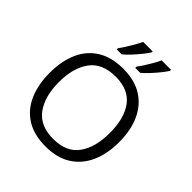

<svg xmlns="http://www.w3.org/2000/svg" viewBox="-252 -1108 1282 1282"><g transform="rotate(45 389.0 -467.5)"><path d="M716.8 -357.9Q716.8 -247.6 679.7 -165Q642.6 -82.5 569.8 -36.4Q497.1 9.8 389.6 9.8Q278.8 9.8 205.8 -36.6Q132.8 -83 96.9 -165.8Q61 -248.5 61 -358.9Q61 -468.3 97.2 -550.8Q133.3 -633.3 206.8 -679.2Q280.3 -725.1 391.1 -725.1Q497.1 -725.1 569.6 -679.7Q642.1 -634.3 679.4 -552Q716.8 -469.7 716.8 -357.9ZM148.4 -357.9Q148.4 -221.7 207.3 -141.8Q266.1 -62 389.6 -62Q513.7 -62 571.5 -141.6Q629.4 -221.2 629.4 -357.9Q629.4 -496.1 571.5 -574Q513.7 -651.9 391.1 -651.9Q266.6 -651.9 207.5 -573.2Q148.4 -494.6 148.4 -357.9ZM620.1 -945.3V-935.5Q609.4 -917.5 586.7 -889.2Q564 -860.8 537.6 -832.3Q511.2 -803.7 488.8 -785.2H441.9V-796.9Q456.5 -815.9 473.1 -842Q489.7 -868.2 505.4 -895.5Q521 -922.9 531.2 -945.3ZM445.8 -945.3V-935.5Q435.1 -917.5 412.4 -889.2Q389.6 -860.8 363.3 -832.3Q336.9 -803.7 314.5 -785.2H267.6V-796.9Q282.2 -815.9 298.6 -842Q314.9 -868.2 330.6 -895.5Q346.2 -922.9 356.9 -945.3Z"/></g></svg>

Font: Open Sans
Style: Regular
Weight: 400
Designer: Monotype Design Team
Foundry: Monotype Imaging Inc.
Version: Version 3.000; ttfautohint (v1.8.4)